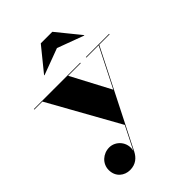

<svg xmlns="http://www.w3.org/2000/svg" viewBox="-290 -854 1235 1235"><g transform="rotate(-45 328.0 -236.5)"><path d="M368 -632.5 548.5 -565.5 551 -567.5 421 -727.5H316L186 -567.5L188 -565.5ZM407.5 -455.5V-460H-14.5V-455.5H58.5L327 25.5L248 182.5C264.5 112.5 211 57 154 57C97 57 48.5 100 48.5 158C48.5 221 96 255.5 146 255.5C199.5 255.5 230.5 225.5 249 189.5L575.5 -455.5H670V-460H458.5V-455.5H570.5L435 -187L293 -455.5Z"/></g></svg>

Font: Bodoni* 36pt Fatface
Style: Regular
Weight: 900
Version: Version 2.3